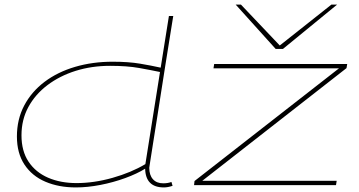

<svg xmlns="http://www.w3.org/2000/svg" viewBox="-20 -810 1569 840"><path d="M697 10Q617 10 615 -72Q580 -50 528 -31Q476 -12 419.5 -1Q363 10 312 10Q237 10 178.5 -15Q120 -40 87 -90Q54 -140 54 -213Q54 -288 86 -348.5Q118 -409 175 -452Q232 -495 308.5 -517.5Q385 -540 473 -540Q542 -540 592.5 -531.5Q643 -523 683 -514L719 -740H738Q738 -740 733.5 -712.5Q729 -685 721.5 -637.5Q714 -590 704.5 -531.5Q695 -473 685.5 -410.5Q676 -348 666.5 -289Q657 -230 649.5 -182Q642 -134 637.5 -105.5Q633 -77 633 -76Q633 -44 649 -26Q665 -8 694 -8Q715 -8 730 -14L735 3Q714 10 697 10ZM315 -9Q391 -9 472.5 -32Q554 -55 616 -92L680 -495Q642 -503 589 -512.5Q536 -522 462 -522Q381 -522 311 -500Q241 -478 187.5 -437.5Q134 -397 104 -341.5Q74 -286 74 -218Q74 -149 105 -102.5Q136 -56 190.5 -32.5Q245 -9 315 -9ZM829 0 831 -18 1463 -511H914L917 -530H1499L1496 -512L865 -19H1453L1450 0ZM1455 -790 1218 -596H1186L1011 -790H1034L1204 -611L1430 -790Z"/></svg>

Font: Georama Extra Expanded Thin
Style: Italic
Weight: 100
Width: 8
Italic angle: -9°
Designer: Jean-Baptiste Levee
Foundry: Production Type
Version: Version 1.000